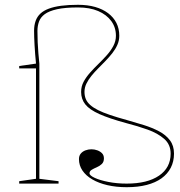

<svg xmlns="http://www.w3.org/2000/svg" viewBox="-20 -765 750 800"><path d="M508 15Q464 15 427.5 6.5Q391 -2 364.5 -17.5Q338 -33 323.5 -54.5Q309 -76 309 -102Q309 -116 316.5 -125Q324 -134 336 -138.5Q348 -143 361 -143Q374 -143 386 -138.5Q398 -134 405.5 -126Q413 -118 413 -105Q413 -90 404 -81.5Q395 -73 383 -68Q371 -63 362 -57.5Q353 -52 353 -43Q353 -34 374.5 -24Q396 -14 431.5 -7Q467 0 508 0Q594 0 642.5 -33Q691 -66 691 -125Q691 -163 664 -186.5Q637 -210 595 -225Q553 -240 506 -252Q436 -271 394.5 -289.5Q353 -308 335.5 -330Q318 -352 318 -382Q318 -405 328.5 -424.5Q339 -444 355.5 -462.5Q372 -481 390.5 -499Q409 -517 425.5 -535.5Q442 -554 452.5 -574Q463 -594 463 -616Q463 -651 443.5 -677.5Q424 -704 389 -719Q354 -734 305 -734Q251 -734 217.5 -726.5Q184 -719 166.5 -706Q149 -693 142.5 -675Q136 -657 136 -636Q136 -613 137 -589Q138 -565 140 -542.5Q142 -520 144 -500V-20L224 -10V0H60V-10L130 -20V-480H60V-490L130 -500Q126 -541 124 -576.5Q122 -612 122 -637Q122 -660 128.5 -678Q135 -696 148.5 -708.5Q162 -721 183.5 -729Q205 -737 235 -741Q265 -745 305 -745Q345 -745 376.5 -736Q408 -727 430.5 -710Q453 -693 465 -669.5Q477 -646 477 -616Q477 -596 469 -578Q461 -560 448 -543.5Q435 -527 420 -511.5Q405 -496 389.5 -480.5Q374 -465 361 -449Q348 -433 340 -416.5Q332 -400 332 -382Q332 -366 337.5 -352.5Q343 -339 356 -327.5Q369 -316 389 -306Q409 -296 438.5 -286Q468 -276 508 -265Q544 -255 579 -244Q614 -233 642.5 -218Q671 -203 688 -180.5Q705 -158 705 -125Q705 -92 691.5 -66Q678 -40 653 -22Q628 -4 591.5 5.5Q555 15 508 15Z"/></svg>

Font: Kalnia Thin
Style: Regular
Weight: 100
Version: Version 1.105